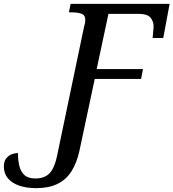

<svg xmlns="http://www.w3.org/2000/svg" viewBox="-116 -734 899 995"><path d="M72 241Q21 241 -16.5 228Q-54 215 -75 190Q-96 165 -96 130Q-96 102 -83.5 86.5Q-71 71 -54 65Q-37 59 -23 59Q-23 95 -16 125Q-9 155 10.5 173Q30 191 68 191Q98 191 120 179.5Q142 168 156 143Q170 118 179 77L321 -602Q324 -609 325 -618Q326 -627 326 -631Q326 -656 306 -663Q286 -670 254 -670H241L250 -714H763L730 -537H675Q676 -548 677 -560.5Q678 -573 679 -583Q680 -593 680 -595Q680 -624 663.5 -643Q647 -662 605 -662H446L385 -376H625L615 -325H375L296 46Q282 110 254.5 153.5Q227 197 182 219Q137 241 72 241Z"/></svg>

Font: ET Text
Style: Italic
Weight: 470
Italic angle: -12°
Designer: Monotype Design Team
Foundry: Monotype Imaging Inc.
Version: Version 2.009